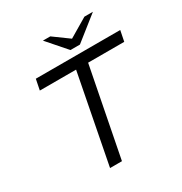

<svg xmlns="http://www.w3.org/2000/svg" viewBox="-199 -1027 1113 1174"><g transform="rotate(-30 357.0 -440.0)"><path d="M238 0 359 -625H103L118 -700H714L699 -625H444L322 0ZM389 -746 415 -791 565 -880H625L456 -746ZM389 -746 272 -880H324L449 -789L456 -746Z"/></g></svg>

Font: REM Light
Style: Italic
Weight: 300
Italic angle: -11°
Designer: Octavio Pardo
Foundry: Ashler Design
Version: Version 1.005;gftools[0.9.28]